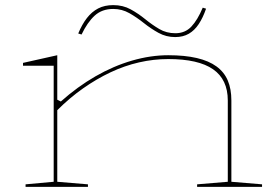

<svg xmlns="http://www.w3.org/2000/svg" viewBox="-20 -731 1095 751"><path d="M1005 -10V0H751V-10L871 -20V-338Q871 -420 813.5 -460Q756 -500 638 -500Q581 -500 524 -487Q467 -474 412 -448Q357 -422 304.5 -385Q252 -348 204 -300V-20L324 -10V0H80V-10L190 -20V-474H70V-485L204 -515V-341L218 -334Q283 -392 353.5 -432.5Q424 -473 496.5 -494Q569 -515 638 -515Q703 -515 750 -504Q797 -493 827 -471Q857 -449 871 -416Q885 -383 885 -338V-20ZM665 -586Q630 -586 600 -602.5Q570 -619 542.5 -641Q515 -663 486 -679.5Q457 -696 423 -696Q379 -696 350.5 -670Q322 -644 299 -596L286 -600Q301 -636 320 -660.5Q339 -685 364 -698Q389 -711 423 -711Q461 -711 491 -694.5Q521 -678 548 -656Q575 -634 603 -617.5Q631 -601 666 -601Q704 -601 728.5 -627Q753 -653 773 -701L786 -697Q774 -662 757.5 -637Q741 -612 718.5 -599Q696 -586 665 -586Z"/></svg>

Font: Kalnia Expanded Thin
Style: Regular
Weight: 250
Width: 7
Designer: Frida Medrano
Foundry: Frida Medrano
Version: Version 1.105